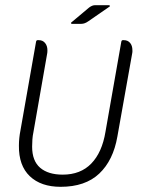

<svg xmlns="http://www.w3.org/2000/svg" viewBox="-20 -711 556 741"><path d="M256 -625 324 -682Q336 -691 347 -691H400Q404 -691 404 -688Q404 -685 402 -685L321 -629Q307 -619 294 -619H258Q254 -619 254 -622Q254 -624 256 -625ZM433 -184Q417 -92 363 -41Q309 10 214 10Q138 10 95 -31Q52 -72 53 -149Q53 -178 59 -208L119 -549Q120 -556 125 -556H130Q145 -556 154 -545Q163 -534 163 -517Q163 -508 162 -504L109 -201Q106 -187 105 -172.5Q104 -158 104 -145Q104 -90 135 -63.5Q166 -37 222 -37Q291 -37 332.5 -80Q374 -123 387 -202L448 -549Q449 -556 454 -556H458Q473 -556 482 -545.5Q491 -535 491 -517Q491 -514 491 -510.5Q491 -507 490 -504Z"/></svg>

Font: Zain Light
Style: Italic
Weight: 300
Italic angle: -10°
Designer: Zain,Boutros
Foundry: Mobile Telecommunications Company (Zain), 2024
Version: Version 1.51; ttfautohint (v1.8.4)